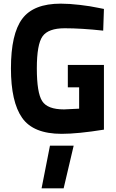

<svg xmlns="http://www.w3.org/2000/svg" viewBox="-20 -722 635 1053"><path d="M352 -243V-366H550V-11Q407 12 318 12Q163 12 101.5 -75.5Q40 -163 40 -347Q40 -536 102 -619Q164 -702 313 -702Q360 -702 419 -695Q478 -688 514 -680L550 -673L546 -554Q426 -567 335 -567Q245 -567 213.5 -523Q182 -479 182 -347Q182 -214 211 -168Q240 -122 331 -122L414 -126V-243ZM208 311 254 77H384L329 311Z"/></svg>

Font: TitilliumText22L Xb
Style: Bold
Weight: 400
Designer: Campivisivi
Foundry: Campivisivi
Version: 1.000